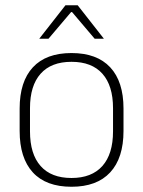

<svg xmlns="http://www.w3.org/2000/svg" viewBox="-20 -701 546 733"><path d="M253 12Q155.5 12 105.2 -43Q55 -98 55 -201V-286.5Q55 -389.5 105.5 -444Q156 -498.5 253 -498.5Q350 -498.5 400.8 -444Q451.5 -389.5 451.5 -286.5V-201Q451.5 -98 400.8 -43Q350 12 253 12ZM253 -21.5Q330 -21.5 370.8 -67.2Q411.5 -113 411.5 -199.5V-288Q411.5 -374 371 -419.5Q330.5 -465 253 -465Q175.5 -465 135 -419.5Q94.5 -374 94.5 -288V-199.5Q94.5 -113 135 -67.2Q175.5 -21.5 253 -21.5ZM130.5 -554 230 -681H276.5L376 -554V-553H341.5L255 -655H251.5L165 -553H130.5Z"/></svg>

Font: Anek Kannada Medium ExtraLight
Style: Regular
Weight: 250
Version: Version 1.003